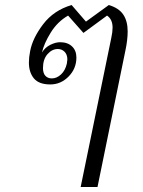

<svg xmlns="http://www.w3.org/2000/svg" viewBox="-20 -584 571 764"><path d="M423 -434Q428 -457 428 -474Q428 -507 406 -522L312 -453L251 -522Q209 -498 182 -454.5Q155 -411 147 -375Q159 -395 180 -405.5Q201 -416 219 -416Q249 -416 266.5 -399.5Q284 -383 284 -355Q284 -311 253 -279.5Q222 -248 180 -248Q135 -248 115 -272Q95 -296 95 -335Q95 -356 100 -381Q110 -433 152 -488Q194 -543 265 -564L322 -498L413 -564Q453 -552 470.5 -526Q488 -500 488 -459Q488 -425 479 -383L368 160H301ZM246 -331Q248 -343 248 -347Q248 -367 237 -378Q226 -389 210 -389Q187 -389 169 -368.5Q151 -348 151 -313Q151 -293 160.5 -282.5Q170 -272 186 -272Q206 -272 223 -288Q240 -304 246 -331Z"/></svg>

Font: Trirong Light
Style: Italic
Weight: 300
Italic angle: -12°
Designer: Katatrad Team
Foundry: CadsonDemak
Version: Version 1.001